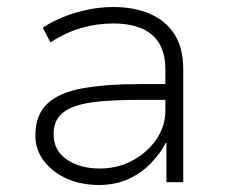

<svg xmlns="http://www.w3.org/2000/svg" viewBox="-20 -520 643 548"><path d="M262 8Q211 8 170 -10.5Q129 -29 105 -61Q81 -93 81 -133Q81 -192 115 -224Q149 -256 216 -268Q283 -280 382 -280H464V-235H384Q318 -235 270 -231Q222 -227 192 -216Q162 -205 147.5 -186Q133 -167 133 -137Q133 -90 171 -64.5Q209 -39 265 -39Q316 -39 358.5 -62Q401 -85 426.5 -122.5Q452 -160 452 -204V-322Q452 -388 414 -420.5Q376 -453 304 -453Q257 -453 213 -440.5Q169 -428 124 -399L102 -441Q131 -460 164.5 -473Q198 -486 233.5 -493Q269 -500 304 -500Q362 -500 407 -481Q452 -462 477.5 -423Q503 -384 503 -322V0H455V-112H453Q438 -83 411.5 -55Q385 -27 347.5 -9.5Q310 8 262 8Z"/></svg>

Font: Nunito Sans 7pt ExtraLight
Style: Regular
Weight: 250
Designer: Vernon Adams
Foundry: Vernon Adams
Version: Version 3.101;gftools[0.9.27]